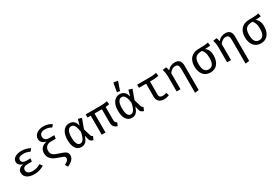

<svg xmlns="http://www.w3.org/2000/svg" viewBox="116 -2270 5768 3951"><g transform="rotate(-30 3000.0 -294.5)"><path d="M394 -239H303Q237 -239 208.5 -219Q180 -199 180 -156Q180 -113 216 -87.5Q252 -62 318 -62Q375 -62 419.5 -77Q464 -92 501 -118L549 -58Q510 -29 449.5 -8.5Q389 12 312 12Q262 12 220 1.5Q178 -9 147 -30Q116 -51 98.5 -81.5Q81 -112 81 -152Q81 -181 91.5 -203.5Q102 -226 119 -241.5Q136 -257 159 -266.5Q182 -276 207 -280V-284Q163 -295 132.5 -325Q102 -355 102 -398Q102 -433 119 -459.5Q136 -486 165 -503.5Q194 -521 233 -530Q272 -539 316 -539Q367 -539 422 -526.5Q477 -514 519 -485L474 -429Q440 -449 400.5 -458Q361 -467 321 -467Q262 -467 229.5 -448Q197 -429 197 -388Q197 -353 226.5 -332Q256 -311 309 -311H405Z M696 -265Q696 -309 712 -341Q728 -373 751.5 -394.5Q775 -416 802.5 -427.5Q830 -439 853 -443V-447Q830 -454 809 -465Q788 -476 771 -492Q754 -508 744 -530Q734 -552 734 -581Q734 -621 752 -652Q770 -683 800.5 -705Q831 -727 871.5 -738.5Q912 -750 957 -750Q1013 -750 1062.5 -735.5Q1112 -721 1154 -691L1110 -637Q1076 -659 1037 -669.5Q998 -680 960 -680Q897 -680 863 -655Q829 -630 829 -581Q829 -531 860.5 -505.5Q892 -480 948 -480H1067L1056 -401H940Q906 -401 879 -390.5Q852 -380 833.5 -362Q815 -344 805 -320Q795 -296 795 -269Q795 -230 805.5 -204.5Q816 -179 839 -160.5Q862 -142 897.5 -128Q933 -114 984 -98Q1027 -84 1058.5 -71Q1090 -58 1109.5 -42.5Q1129 -27 1138.5 -6.5Q1148 14 1148 43Q1148 100 1108.5 143.5Q1069 187 988 223L951 159Q996 137 1022.5 112Q1049 87 1049 50Q1049 25 1030.5 12Q1012 -1 959 -18Q902 -37 853.5 -56.5Q805 -76 770 -104Q735 -132 715.5 -170.5Q696 -209 696 -265Z M1714 13Q1684 8 1658 -13.5Q1632 -35 1624 -78L1607 -150H1603Q1593 -117 1579.5 -87.5Q1566 -58 1546 -36Q1526 -14 1498.5 -1Q1471 12 1435 12Q1387 12 1352.5 -8Q1318 -28 1295.5 -64Q1273 -100 1262.5 -150.5Q1252 -201 1252 -263Q1252 -323 1265 -373.5Q1278 -424 1303 -460.5Q1328 -497 1364.5 -518Q1401 -539 1447 -539Q1487 -539 1515.5 -527.5Q1544 -516 1563.5 -496.5Q1583 -477 1595 -450.5Q1607 -424 1613 -394H1617L1655 -528L1739 -504L1656 -277L1704 -116Q1710 -96 1719 -85Q1728 -74 1748 -67ZM1447 -61Q1464 -61 1481.5 -69Q1499 -77 1516.5 -99.5Q1534 -122 1549.5 -163Q1565 -204 1577 -270Q1561 -371 1533 -418.5Q1505 -466 1459 -466Q1405 -466 1377 -414Q1349 -362 1349 -263Q1349 -160 1375 -110.5Q1401 -61 1447 -61Z M1917 0V-452H1840V-527H2199Q2224 -527 2244.5 -528.5Q2265 -530 2283 -532Q2301 -534 2318 -537Q2335 -540 2353 -544L2364 -468Q2320 -457 2272 -454V-141Q2272 -109 2284.5 -91Q2297 -73 2321 -62L2289 12Q2268 6 2248.5 -5Q2229 -16 2214 -33Q2199 -50 2190.5 -74Q2182 -98 2182 -130V-452H2007V0Z M2914 13Q2884 8 2858 -13.5Q2832 -35 2824 -78L2807 -150H2803Q2793 -117 2779.5 -87.5Q2766 -58 2746 -36Q2726 -14 2698.5 -1Q2671 12 2635 12Q2587 12 2552.5 -8Q2518 -28 2495.5 -64Q2473 -100 2462.5 -150.5Q2452 -201 2452 -263Q2452 -323 2465 -373.5Q2478 -424 2503 -460.5Q2528 -497 2564.5 -518Q2601 -539 2647 -539Q2687 -539 2715.5 -527.5Q2744 -516 2763.5 -496.5Q2783 -477 2795 -450.5Q2807 -424 2813 -394H2817L2855 -528L2939 -504L2856 -277L2904 -116Q2910 -96 2919 -85Q2928 -74 2948 -67ZM2647 -61Q2664 -61 2681.5 -69Q2699 -77 2716.5 -99.5Q2734 -122 2749.5 -163Q2765 -204 2777 -270Q2761 -371 2733 -418.5Q2705 -466 2659 -466Q2605 -466 2577 -414Q2549 -362 2549 -263Q2549 -160 2575 -110.5Q2601 -61 2647 -61ZM2624 -601 2662 -812 2762 -794 2693 -589Z M3233 -452H3063V-527H3348Q3377 -527 3400.5 -528Q3424 -529 3444 -531Q3464 -533 3482.5 -536Q3501 -539 3521 -544L3532 -468Q3498 -460 3459.5 -456Q3421 -452 3378 -452H3325V-134Q3325 -96 3348.5 -80Q3372 -64 3410 -64Q3431 -64 3453.5 -69Q3476 -74 3497 -82L3521 -16Q3502 -5 3466.5 3.5Q3431 12 3393 12Q3320 12 3276.5 -28.5Q3233 -69 3233 -142Z M4104 202 4012 213V-323Q4012 -362 4009 -389Q4006 -416 3997 -433.5Q3988 -451 3971 -459Q3954 -467 3925 -467Q3904 -467 3884 -459.5Q3864 -452 3846.5 -440Q3829 -428 3814 -412.5Q3799 -397 3789 -382V0H3697V-357Q3697 -409 3688.5 -452Q3680 -495 3671 -527L3757 -539Q3765 -525 3772 -498.5Q3779 -472 3781 -452Q3815 -495 3862 -517Q3909 -539 3956 -539Q4033 -539 4068.5 -498Q4104 -457 4104 -383Z M4629 -264Q4629 -343 4610.5 -389.5Q4592 -436 4564 -462Q4519 -462 4483 -454Q4447 -446 4421.5 -424.5Q4396 -403 4382.5 -364Q4369 -325 4369 -263Q4369 -160 4402 -111Q4435 -62 4500 -62Q4564 -62 4596.5 -111Q4629 -160 4629 -264ZM4728 -264Q4728 -203 4713 -152Q4698 -101 4669 -64.5Q4640 -28 4597.5 -8Q4555 12 4500 12Q4445 12 4402 -7.5Q4359 -27 4330 -63Q4301 -99 4285.5 -149.5Q4270 -200 4270 -263Q4270 -324 4286.5 -374Q4303 -424 4335 -459Q4367 -494 4413.5 -513.5Q4460 -533 4520 -533Q4583 -533 4644 -536Q4705 -539 4756 -549L4770 -475Q4702 -463 4638 -463Q4677 -440 4702.5 -390.5Q4728 -341 4728 -264Z M5304 202 5212 213V-323Q5212 -362 5209 -389Q5206 -416 5197 -433.5Q5188 -451 5171 -459Q5154 -467 5125 -467Q5104 -467 5084 -459.5Q5064 -452 5046.5 -440Q5029 -428 5014 -412.5Q4999 -397 4989 -382V0H4897V-357Q4897 -409 4888.5 -452Q4880 -495 4871 -527L4957 -539Q4965 -525 4972 -498.5Q4979 -472 4981 -452Q5015 -495 5062 -517Q5109 -539 5156 -539Q5233 -539 5268.5 -498Q5304 -457 5304 -383Z M5829 -264Q5829 -343 5810.5 -389.5Q5792 -436 5764 -462Q5719 -462 5683 -454Q5647 -446 5621.5 -424.5Q5596 -403 5582.5 -364Q5569 -325 5569 -263Q5569 -160 5602 -111Q5635 -62 5700 -62Q5764 -62 5796.5 -111Q5829 -160 5829 -264ZM5928 -264Q5928 -203 5913 -152Q5898 -101 5869 -64.5Q5840 -28 5797.5 -8Q5755 12 5700 12Q5645 12 5602 -7.5Q5559 -27 5530 -63Q5501 -99 5485.5 -149.5Q5470 -200 5470 -263Q5470 -324 5486.5 -374Q5503 -424 5535 -459Q5567 -494 5613.5 -513.5Q5660 -533 5720 -533Q5783 -533 5844 -536Q5905 -539 5956 -549L5970 -475Q5902 -463 5838 -463Q5877 -440 5902.5 -390.5Q5928 -341 5928 -264Z"/></g></svg>

Font: Wlorlttqgufhjawjgtejqphaquk
Style: Regular
Weight: 400
Monospace: yes
Designer: Carrois Corporate & Edenspiekermann
Foundry: Carrois Corporate GbR & Edenspiekermann AG
Version: Version 2.001